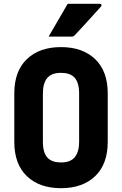

<svg xmlns="http://www.w3.org/2000/svg" viewBox="-20 -967 640 1007"><path d="M300 -720Q413 -720 479 -657Q545 -594 545 -477V-223Q545 -106 479 -43Q413 20 300 20Q187 20 121 -43Q55 -106 55 -223V-477Q55 -594 121 -657Q187 -720 300 -720ZM205 -223Q205 -195 211 -173.5Q217 -152 231 -138Q254 -115 300 -115Q350 -115 372.5 -143Q395 -171 395 -223V-477Q395 -536 369 -562Q346 -585 300 -585Q250 -585 227.5 -557.5Q205 -530 205 -477ZM335 -947H504Q510 -947 512 -942.5Q514 -938 510 -933Q491 -912 476.5 -896Q462 -880 448 -864.5Q434 -849 416 -829.5Q398 -810 371 -781Q365 -775 355 -775H235Q261 -821 285 -861Q309 -901 335 -947Z"/></svg>

Font: Recursive Mn Lnr St XBd
Style: Regular
Weight: 800
Monospace: yes
Version: Version 1.079;hotconv 1.0.112;makeotfexe 2.5.65598; ttfautoh